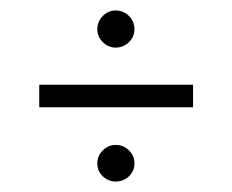

<svg xmlns="http://www.w3.org/2000/svg" viewBox="-20 -478 444 367"><path d="M166 -422Q166 -437 176.5 -447.5Q187 -458 201 -458Q216 -458 226.5 -447.5Q237 -437 237 -422Q237 -408 226.5 -397.5Q216 -387 201 -387Q187 -387 176.5 -397.5Q166 -408 166 -422ZM55 -316H349V-273H55ZM166 -166Q166 -180 176.5 -190.5Q187 -201 201 -201Q216 -201 226.5 -190.5Q237 -180 237 -166Q237 -151 226.5 -141Q216 -131 201 -131Q187 -131 176.5 -141Q166 -151 166 -166Z"/></svg>

Font: Prompt ExtraLight
Style: Regular
Weight: 275
Designer: Katatrad Team
Foundry: CadsonDemak
Version: Version 1.001